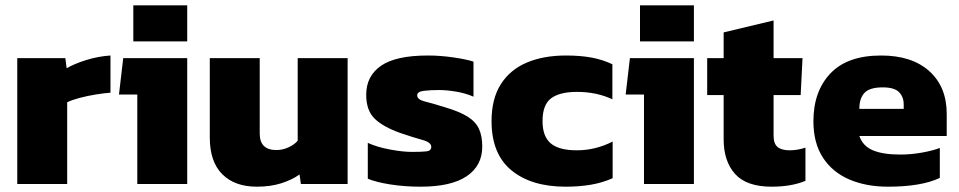

<svg xmlns="http://www.w3.org/2000/svg" viewBox="-20 -693 3610 723"><path d="M45 0V-474H226L231 -436Q260 -453 305 -467Q350 -481 396 -484V-344Q370 -342 339.5 -337Q309 -332 280.5 -324.5Q252 -317 233 -308V0Z M482 -537V-673H685V-537ZM497 0V-337H428L444 -474H685V0Z M947 10Q864 10 817 -37Q770 -84 770 -175V-474H958V-190Q958 -128 1021 -128Q1044 -128 1066 -138Q1088 -148 1101 -163V-474H1289V0H1113L1108 -36Q1080 -16 1039.5 -3Q999 10 947 10Z M1564 10Q1503 10 1449.5 1.5Q1396 -7 1365 -20V-155Q1400 -139 1448.5 -130Q1497 -121 1531 -121Q1567 -121 1585.5 -123Q1604 -125 1604 -140Q1604 -157 1571 -166Q1538 -175 1488 -192Q1423 -215 1391 -246Q1359 -277 1359 -336Q1359 -407 1415 -445.5Q1471 -484 1591 -484Q1637 -484 1686 -477Q1735 -470 1763 -461V-329Q1733 -342 1697.5 -348Q1662 -354 1633 -354Q1601 -354 1576 -351Q1551 -348 1551 -334Q1551 -318 1579.5 -311Q1608 -304 1656 -289Q1710 -273 1740.5 -254Q1771 -235 1783.5 -208Q1796 -181 1796 -141Q1796 -69 1737.5 -29.5Q1679 10 1564 10Z M2110 10Q1981 10 1906 -51.5Q1831 -113 1831 -237Q1831 -321 1866 -376Q1901 -431 1964 -457.5Q2027 -484 2111 -484Q2164 -484 2206 -476.5Q2248 -469 2286 -451V-319Q2227 -347 2152 -347Q2088 -347 2055.5 -323Q2023 -299 2023 -237Q2023 -179 2054 -153Q2085 -127 2152 -127Q2188 -127 2222 -135.5Q2256 -144 2287 -160V-22Q2249 -5 2205.5 2.5Q2162 10 2110 10Z M2390 -537V-673H2593V-537ZM2405 0V-337H2336L2352 -474H2593V0Z M2886 10Q2791 10 2748 -38Q2705 -86 2705 -168V-335H2643V-474H2705V-571L2893 -616V-474H3002L2995 -335H2893V-182Q2893 -152 2908 -139.5Q2923 -127 2954 -127Q2983 -127 3013 -137V-12Q2960 10 2886 10Z M3324 10Q3241 10 3177.5 -17.5Q3114 -45 3078.5 -100Q3043 -155 3043 -236Q3043 -349 3107 -416.5Q3171 -484 3298 -484Q3414 -484 3479.5 -425Q3545 -366 3545 -264V-181H3216Q3229 -143 3267 -127Q3305 -111 3370 -111Q3411 -111 3452.5 -118.5Q3494 -126 3519 -136V-23Q3449 10 3324 10ZM3216 -283H3383V-300Q3383 -328 3365.5 -346Q3348 -364 3304 -364Q3255 -364 3235.5 -343.5Q3216 -323 3216 -283Z"/></svg>

Font: Kanit
Style: Bold
Weight: 700
Designer: Katatrad Team
Foundry: CadsonDemak
Version: Version 2.000; ttfautohint (v1.8.3)